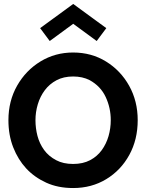

<svg xmlns="http://www.w3.org/2000/svg" viewBox="-20 -937 730 969"><path d="M349 12Q272.5 12 213 -15.2Q153.5 -42.5 112.2 -87Q71 -131.5 46.8 -193.2Q22.5 -255 22.5 -330.5Q22.5 -427.5 66.5 -504.8Q110.5 -582 184.5 -627Q258.5 -672 349 -672Q441.5 -672 515.2 -626.5Q589 -581 632 -503.8Q675 -426.5 675 -330.5Q675 -232.5 632.5 -155Q590 -77.5 516.2 -32.8Q442.5 12 349 12ZM349 -109.5Q398.5 -109.5 434.5 -128.5Q470.5 -147.5 493.5 -179.2Q516.5 -211 527.8 -250.2Q539 -289.5 539 -330.5Q539 -392.5 513.5 -447.2Q488 -502 432.5 -532.5Q396.5 -551 349 -551Q301 -551 265.2 -532Q229.5 -513 206 -481.5Q182.5 -450 170.8 -410.8Q159 -371.5 159 -330.5Q159 -289.5 169.2 -250.8Q179.5 -212 202.5 -180.2Q225.5 -148.5 263.5 -128.5Q299 -109.5 349 -109.5ZM468 -730 349.5 -817 231 -730 182.5 -795 349.5 -917 516.5 -795Z"/></svg>

Font: Lucymar Sans SemiBold
Style: Regular
Weight: 600
Foundry: The League of Moveable Type (original font) / Main changes by Cristiano Sobral with portions from Mirco Monsees
Version: Version 2.001;August 30, 2020;FontCreator 13.0.0.2681 64-bit